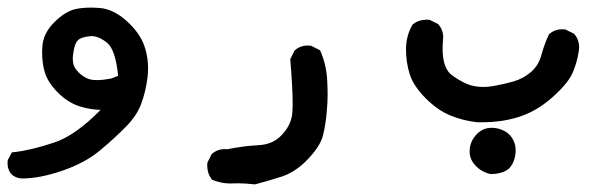

<svg xmlns="http://www.w3.org/2000/svg" viewBox="-36 -151 1556 507"><path d="M-16.1 280.3Q-16.1 276.9 -15.6 272L-4.9 251.5L-1 251Q45.4 246.1 107.9 225.1Q164.1 206.1 229.5 139.2Q203.1 138.2 179.2 131.3Q145.5 122.1 117.2 93.8Q88.9 65.4 81.5 37.1Q75.2 14.6 75.2 -13.2Q75.2 -19 75.7 -25.4Q77.1 -62 106.9 -91.8Q136.7 -121.6 165 -127.4Q182.6 -130.9 203.6 -130.9Q215.3 -130.9 227.5 -129.9Q268.1 -126.5 307.1 -87.4Q337.9 -56.6 347.7 -22Q355 2.9 355 28.8Q355 41.5 353.5 53.7Q348.6 91.8 336.9 123Q325.2 154.8 296.4 183.6Q269 211.9 228.8 245.6Q188.5 279.3 128.4 299.8Q68.8 320.3 21.5 320.3H21Q5.4 319.3 -5.9 309.1Q-16.1 296.9 -16.1 280.3ZM205.1 -55.7Q202.6 -55.7 200.7 -55.2Q178.2 -53.2 169.4 -44.4Q160.6 -35.6 157.2 -8.3Q156.2 -2 156.2 3.9Q156.2 22 165 32.7Q176.8 48.3 194.8 56.2Q204.1 60.5 219.7 60.5Q235.4 60.5 256.8 56.6L275.9 49.3Q269 -21 246.1 -38.6Q224.6 -55.7 205.1 -55.7Z M591.8 333 571.3 333.5Q548.3 333.5 524.4 323.7L522.9 322.3Q511.2 306.6 511.2 286.1Q511.2 282.7 511.7 278.3L522.9 255.9L524.4 254.9Q538.1 242.7 558.6 242.7Q561 242.7 564 243.2Q606 234.4 646.5 232.4Q684.1 230.5 707 206.5Q731 182.1 735.4 151.9Q736.8 141.6 736.8 122.1Q736.8 82 730.5 5.4L741.7 -17.6L743.2 -18.6Q756.8 -30.8 777.3 -30.8Q780.3 -30.8 785.2 -30.3L808.6 -18.6L810.1 -16.1Q826.2 20.5 828.1 63Q829.1 79.6 829.1 99.4Q829.1 119.1 827.1 140.6Q824.2 177.2 817.1 205.8Q810.1 234.4 777.3 269Q744.6 303.7 706.1 315.9Q668.9 327.6 637.2 335.9Q611.3 333 591.8 333Z M1204.1 249Q1204.1 221.2 1225.1 201.2Q1240.7 186.5 1262.2 186.5Q1274.9 186.5 1287.1 190.9Q1305.2 197.3 1315.4 212.2Q1325.7 227.1 1325.7 245.6Q1325.7 257.8 1321.8 270.5Q1318.8 279.8 1315.2 284.9Q1311.5 290 1309.6 292.5Q1305.2 296.9 1300.8 299.3Q1284.2 308.6 1260.7 308.6H1259.8Q1237.3 304.2 1220.7 287.4Q1204.1 270.5 1204.1 249ZM1052.7 -85 1053.7 -86.4 1054.7 -87.4Q1070.3 -99.1 1090.8 -99.1Q1093.8 -99.1 1098.6 -98.6L1121.1 -87.4L1122.1 -85.9Q1134.3 -72.3 1134.3 -51.8Q1134.3 -48.8 1133.5 -40.8Q1132.8 -32.7 1132.8 -22Q1132.8 30.3 1158.2 48.3Q1191.4 71.8 1215.3 76.2Q1227.5 78.6 1240.2 78.6Q1252.9 78.6 1266.6 76.2Q1294.9 71.3 1320.3 64Q1345.7 56.6 1366.2 39.1Q1385.7 22 1393.1 -3.9Q1400.9 -33.2 1413.6 -60.5L1415 -61.5Q1428.7 -73.7 1449.2 -73.7Q1452.1 -73.7 1457 -73.2L1479.5 -62L1480.5 -61Q1493.2 -46.4 1493.2 -26.9Q1493.2 -21.5 1492.2 -15.6Q1487.8 15.1 1475.1 43.5Q1461.4 72.3 1419.2 108.9Q1377 145.5 1327.6 159.7Q1285.2 171.9 1238.8 171.9Q1228.5 171.9 1224.6 171.9Q1188.5 168 1155.3 154.8Q1120.6 141.1 1088.4 108.9Q1056.2 76.7 1046.1 45.4Q1036.1 14.2 1036.1 -20.8Q1036.1 -55.7 1052.7 -85Z"/></svg>

Font: Bakudai
Style: Bold
Weight: 700
Version: Version 1.48